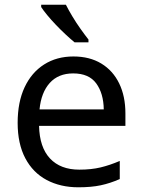

<svg xmlns="http://www.w3.org/2000/svg" viewBox="-20 -786 604 816"><path d="M292 -546Q361 -546 410.5 -516Q460 -486 486.5 -431.5Q513 -377 513 -304V-251H146Q148 -160 192.5 -112.5Q237 -65 317 -65Q368 -65 407.5 -74.5Q447 -84 489 -102V-25Q448 -7 408 1.5Q368 10 313 10Q237 10 178.5 -21Q120 -52 87.5 -113.5Q55 -175 55 -264Q55 -352 84.5 -415Q114 -478 167.5 -512Q221 -546 292 -546ZM291 -474Q228 -474 191.5 -433.5Q155 -393 148 -321H421Q420 -389 389 -431.5Q358 -474 291 -474ZM260 -766Q271 -744 287.5 -716.5Q304 -689 322.5 -663Q341 -637 356 -618V-606H297Q280 -620 259 -639.5Q238 -659 217.5 -680.5Q197 -702 180.5 -722Q164 -742 155 -756V-766Z"/></svg>

Font: Noto Sans Adlam Unjoined
Style: Regular
Weight: 400
Designer: Mark Jamra, Neil Patel
Foundry: JamraPatel LLC
Version: Version 3.001